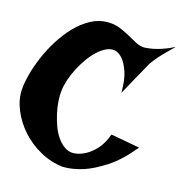

<svg xmlns="http://www.w3.org/2000/svg" viewBox="-128 -820 877 924"><g transform="rotate(15 311.0 -357.5)"><path d="M295.9 -721.7Q330.1 -721.7 357.9 -710.4Q385.7 -699.2 409.7 -685.5Q433.6 -671.9 455.1 -660.6Q476.6 -649.4 499 -649.4Q516.6 -650.4 539.1 -654.3Q558.6 -658.2 584.5 -666.5Q610.4 -674.8 642.6 -691.4Q610.4 -660.2 590.3 -639.2Q570.3 -618.2 559.6 -604.5Q546.9 -588.9 541 -580.1Q535.2 -569.3 523.4 -547.9Q512.7 -528.3 494.1 -495.6Q475.6 -462.9 447.3 -410.2Q447.3 -477.5 434.1 -514.6Q420.9 -551.8 405.3 -571.3Q386.7 -593.8 363.3 -599.6Q341.8 -602.5 320.3 -592.3Q298.8 -582 277.8 -562.5Q256.8 -543 237.8 -516.1Q218.8 -489.3 203.6 -460Q188.5 -430.7 178.7 -400.9Q168.9 -371.1 166 -345.7Q163.1 -323.2 165 -293.5Q167 -263.7 173.8 -232.9Q180.7 -202.1 191.4 -172.9Q202.1 -143.6 218.3 -120.6Q234.4 -97.7 254.9 -83.5Q275.4 -69.3 301.8 -70.3Q331.1 -72.3 359.4 -87.9Q383.8 -100.6 409.2 -127.4Q434.6 -154.3 453.1 -204.1L597.7 -177.7Q535.2 -101.6 476.1 -63.5Q417 -25.4 370.1 -9.8Q315.4 7.8 266.6 6.8Q205.1 0 151.4 -30.3Q97.7 -60.5 59.1 -104Q20.5 -147.5 -1 -199.2Q-22.5 -251 -19.5 -300.8Q-17.6 -334 -5.9 -378.4Q5.9 -422.9 25.9 -469.7Q45.9 -516.6 74.2 -561.5Q102.5 -606.4 136.7 -642.1Q170.9 -677.7 211.4 -699.7Q252 -721.7 295.9 -721.7Z"/></g></svg>

Font: Irish Grover
Style: Regular
Weight: 400
Designer: Squid
Foundry: Font Diner, Inc DBA Sideshow
Version: Version 1.000